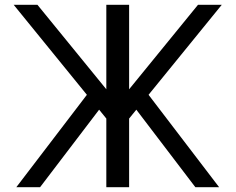

<svg xmlns="http://www.w3.org/2000/svg" viewBox="-20 -780 982 800"><path d="M805 -760 518 -408V-760H423V-408L136 -760H37L342 -385L48 0H147L393 -323L423 -286V0H518V-286L548 -323L794 0H893L599 -385L904 -760Z"/></svg>

Font: LXGW Marker Gothic
Style: Regular
Weight: 400
Version: Version 1.001